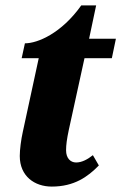

<svg xmlns="http://www.w3.org/2000/svg" viewBox="-20 -679 448 709"><path d="M171 10C254 10 304 -26 345 -68L323 -106C304 -91 283 -79 261 -79C240 -79 224 -95 224 -124C224 -144 227 -166 234 -199L292 -464H393L408 -536H309L335 -659H280C207 -556 119 -519 72 -519L60 -464H123L64 -191C58 -164 53 -127 53 -103C53 -28 108 10 171 10Z"/></svg>

Font: Noto Serif ExtraCondensed Black
Style: Italic
Weight: 900
Width: 2
Italic angle: -12°
Designer: Monotype Design Team
Foundry: Monotype Imaging Inc.
Version: Version 2.014